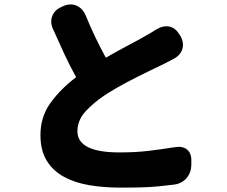

<svg xmlns="http://www.w3.org/2000/svg" viewBox="-20 -806 1040 878"><path d="M271 -779Q303 -792 330.5 -780Q358 -768 372 -735Q395 -679 417.5 -632.5Q440 -586 464 -542Q519 -574 571.5 -601.5Q624 -629 656 -648Q666 -653 679.5 -662Q693 -671 696 -672Q726 -690 754 -684.5Q782 -679 800 -649L804 -643Q822 -613 814.5 -584Q807 -555 776 -538Q772 -536 757.5 -528Q743 -520 732 -515Q703 -501 657.5 -479Q612 -457 561.5 -430.5Q511 -404 467 -376Q409 -338 371.5 -297Q334 -256 334 -206Q334 -109 526 -109Q600 -109 658.5 -116Q717 -123 780 -133Q815 -139 835.5 -122Q856 -105 855 -70V-51Q854 -16 833 8.5Q812 33 777 38Q742 42 710.5 45.5Q679 49 638 50.5Q597 52 530 52Q453 52 386.5 40.5Q320 29 270.5 1.5Q221 -26 193 -72.5Q165 -119 165 -188Q165 -273 212 -337Q259 -401 328 -453Q299 -506 274 -559.5Q249 -613 222 -674Q208 -706 219.5 -734Q231 -762 263 -775Z"/></svg>

Font: Chiron GoRound TC H
Style: Regular
Weight: 900
Designer: Ryoko NISHIZUKA 西塚涼子 (kana, bopomofo & ideographs); Paul D. Hunt (Latin, Greek & Cyrillic); Sandoll Communications 산돌커뮤니
Foundry: Adobe
Version: Version 1.000;hotconv 1.1.1;makeotfexe 2.6.0